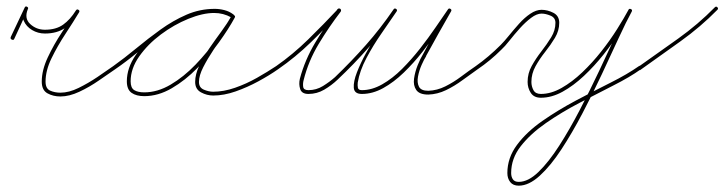

<svg xmlns="http://www.w3.org/2000/svg" viewBox="-20 -291 2290 607"><path d="M25 -168Q23 -163 17 -166Q12 -168 14 -174Q25 -197 36 -220.5Q47 -244 58 -267Q60 -272 65 -270Q71 -267 68 -262Q56 -233 75.5 -215Q95 -197 122 -197Q157 -197 179.5 -213Q202 -229 220 -258Q223 -263 228 -260Q233 -257 230 -252Q212 -222 187 -184Q162 -146 143 -107Q124 -68 124 -33Q124 -11 138.5 -4.5Q153 2 171 2Q198 2 228.5 -13Q259 -28 288 -47.5Q317 -67 338 -82Q338 -82 338 -82Q338 -82 338 -82Q342 -85 346 -80Q349 -76 344 -72Q322 -57 292.5 -36.5Q263 -16 231 -1Q199 14 171 14Q148 14 130 4Q112 -6 112 -33Q112 -69 131 -109.5Q150 -150 175.5 -188.5Q201 -227 220 -258Q223 -263 228 -260Q233 -257 230 -252Q211 -220 185.5 -202.5Q160 -185 122 -185Q100 -185 81.5 -196Q63 -207 55 -225.5Q47 -244 58 -267Q60 -272 65 -270Q71 -267 68 -262Q58 -239 47 -215.5Q36 -192 25 -168Q25 -168 25 -168Q25 -168 25 -168Z M344 -72Q339 -69 336 -74Q333 -79 338 -82Q373 -107 410.5 -138Q448 -169 487.5 -197.5Q527 -226 569.5 -244.5Q612 -263 659 -263Q674 -263 689.5 -259Q705 -255 717 -246Q722 -243 719 -238Q716 -233 711 -236Q686 -250 657 -250Q621 -250 575.5 -231.5Q530 -213 488.5 -182Q447 -151 420 -112.5Q393 -74 393 -34Q393 -13 404.5 -6Q416 1 436 1Q478 1 519.5 -23.5Q561 -48 598 -86.5Q635 -125 664 -166.5Q693 -208 712 -241Q715 -246 720 -243Q725 -240 722 -235Q711 -215 692.5 -188.5Q674 -162 655 -133.5Q636 -105 622.5 -78.5Q609 -52 609 -32Q609 -14 624.5 -7.5Q640 -1 654 -1Q687 -1 723 -13.5Q759 -26 792.5 -45Q826 -64 853 -82Q853 -82 853 -82Q853 -82 853 -82Q857 -85 861 -80Q864 -76 859 -72Q832 -53 797 -34Q762 -15 725 -2Q688 11 654 11Q634 11 615.5 1Q597 -9 597 -32Q597 -56 610 -83.5Q623 -111 642 -138.5Q661 -166 680.5 -192.5Q700 -219 712 -241Q715 -246 720 -243Q725 -240 722 -235Q703 -200 672.5 -157.5Q642 -115 604 -76Q566 -37 523 -12Q480 13 436 13Q411 13 396 2.5Q381 -8 381 -34Q381 -76 409 -117Q437 -158 480 -190.5Q523 -223 570.5 -242.5Q618 -262 657 -262Q690 -262 717 -246Q722 -243 719 -238Q715 -233 711 -236Q699 -244 685.5 -247.5Q672 -251 659 -251Q614 -251 572.5 -232.5Q531 -214 492 -185.5Q453 -157 416 -126.5Q379 -96 344 -72Q344 -72 344 -72Q344 -72 344 -72Z M851 -74Q848 -79 853 -82Q906 -119 954.5 -166.5Q1003 -214 1048 -262Q1048 -262 1048 -262Q1048 -262 1048 -262Q1052 -266 1056 -262Q1060 -258 1056 -254Q1012 -205 963 -157.5Q914 -110 859 -72Q854 -69 851 -74ZM1047 -262Q1051 -266 1056 -263Q1060 -259 1057 -254Q1020 -206 987.5 -152Q955 -98 940 -38Q940 -38 940 -38Q940 -38 940 -38Q940 -38 940 -38Q937 -27 938.5 -16.5Q940 -6 955 -6Q980 -6 1001 -19Q1022 -32 1039 -47Q1039 -47 1039 -47Q1039 -47 1039 -47Q1091 -97 1137 -149Q1183 -201 1224 -261Q1224 -261 1224 -261Q1224 -261 1224 -261Q1227 -266 1232 -263Q1237 -260 1234 -255Q1192 -194 1146 -141.5Q1100 -89 1047 -39Q1047 -39 1047 -39Q1047 -39 1047 -39Q1028 -21 1005 -7.5Q982 6 955 6Q934 6 929 -9.5Q924 -25 928 -42Q928 -42 928 -42Q928 -42 928 -42Q928 -42 928 -42Q944 -102 977 -157Q1010 -212 1047 -262Q1047 -262 1047 -262Q1047 -262 1047 -262ZM1224 -261Q1227 -266 1232 -263Q1237 -260 1234 -255Q1213 -224 1186.5 -186Q1160 -148 1138.5 -107.5Q1117 -67 1111 -30Q1110 -21 1111.5 -13.5Q1113 -6 1124 -6Q1156 -6 1188.5 -24.5Q1221 -43 1251 -73Q1281 -103 1308 -137.5Q1335 -172 1357.5 -205Q1380 -238 1396 -261Q1399 -266 1404 -263Q1409 -260 1406 -255Q1389 -230 1366 -196Q1343 -162 1315.5 -127Q1288 -92 1256.5 -61.5Q1225 -31 1191.5 -12.5Q1158 6 1124 6Q1100 6 1098.5 -13.5Q1097 -33 1108.5 -62.5Q1120 -92 1136.5 -122Q1153 -152 1167.5 -174.5Q1182 -197 1185 -202Q1188 -207 1191.5 -212Q1195 -217 1198 -222Q1201 -227 1204 -232Q1207 -237 1211 -241Q1214 -247 1217.5 -251.5Q1221 -256 1224 -261Q1224 -261 1224 -261Q1224 -261 1224 -261ZM1396 -261Q1399 -266 1404 -263Q1409 -260 1406 -255Q1386 -220 1366 -184.5Q1346 -149 1327 -114Q1327 -114 1327 -114Q1327 -113 1327 -113Q1321 -104 1313 -86Q1305 -68 1301.5 -49Q1298 -30 1304.5 -17Q1311 -4 1334 -4Q1362 -5 1388 -18Q1414 -31 1438 -49Q1462 -67 1484 -82Q1488 -85 1492 -80Q1495 -76 1490 -72Q1467 -56 1442 -37.5Q1417 -19 1390 -6Q1363 7 1334 8Q1306 8 1296 -6.5Q1286 -21 1289 -42.5Q1292 -64 1300.5 -85Q1309 -106 1317 -119Q1317 -119 1317 -119Q1317 -119 1317 -119Q1336 -155 1356 -190.5Q1376 -226 1396 -261Q1396 -261 1396 -261Q1396 -261 1396 -261Z M1482 -74Q1479 -78 1484 -82Q1525 -111 1563 -149Q1574 -160 1589 -178.5Q1604 -197 1621 -216Q1638 -235 1656.5 -247.5Q1675 -260 1692 -260Q1711 -260 1729.5 -250.5Q1748 -241 1748 -219Q1748 -194 1734.5 -171.5Q1721 -149 1703.5 -127Q1686 -105 1673 -81.5Q1660 -58 1660 -32Q1660 -18 1666.5 -6Q1673 6 1690 6Q1722 6 1755.5 -13Q1789 -32 1821 -62.5Q1853 -93 1881 -128.5Q1909 -164 1931 -199Q1953 -234 1967 -260Q1969 -265 1975 -262Q1980 -259 1977 -254Q1960 -223 1936 -171Q1912 -119 1883 -57Q1854 5 1821.5 67Q1789 129 1755 181Q1721 233 1686.5 264.5Q1652 296 1620 296Q1602 296 1593 284.5Q1584 273 1584 256Q1584 208 1614.5 167Q1645 126 1694.5 91.5Q1744 57 1800.5 27Q1857 -3 1910 -29.5Q1963 -56 2000 -82Q2004 -85 2008 -80Q2011 -76 2006 -72Q1971 -47 1919.5 -21Q1868 5 1811.5 34.5Q1755 64 1706 98Q1657 132 1626.5 171Q1596 210 1596 256Q1596 268 1601.5 276Q1607 284 1620 284Q1650 284 1682.5 252.5Q1715 221 1748 169.5Q1781 118 1813 56.5Q1845 -5 1874 -66.5Q1903 -128 1926.5 -179Q1950 -230 1967 -260Q1970 -265 1975 -262Q1980 -260 1977 -254Q1963 -227 1940 -191Q1917 -155 1888 -118.5Q1859 -82 1826 -51Q1793 -20 1758.5 -1Q1724 18 1690 18Q1668 18 1658 2.5Q1648 -13 1648 -32Q1648 -59 1661 -82.5Q1674 -106 1691.5 -128.5Q1709 -151 1722.5 -173Q1736 -195 1736 -219Q1736 -235 1720.5 -241.5Q1705 -248 1692 -248Q1677 -248 1659 -234.5Q1641 -221 1623.5 -201.5Q1606 -182 1591 -163Q1576 -144 1565 -134Q1530 -99 1490 -72Q1486 -69 1482 -74Z M2006 -71Q2002 -67 1998 -72Q1995 -77 2000 -81Q2061 -124 2124 -169Q2187 -214 2240 -268Q2244 -272 2248 -268Q2252 -264 2248 -260Q2195 -206 2131.5 -160.5Q2068 -115 2006 -71Q2006 -71 2006 -71Q2006 -71 2006 -71Z"/></svg>

Font: FRB American Cursive Guidelines Arrows Thin
Style: Italic
Weight: 100
Italic angle: -25°
Version: Version 2.0;Modular Font Editor K font №1